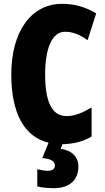

<svg xmlns="http://www.w3.org/2000/svg" viewBox="-20 -744 547 1004"><path d="M390 126C390 76 355 42 297 34L307 10C364 9 415 -4 459 -30V-182C416 -157 374 -137 328 -137C253 -137 216 -209 216 -354C216 -493 253 -578 320 -578C363 -578 400 -561 438 -534L483 -674C426 -708 368 -724 305 -724C140 -724 39 -575 39 -355C39 -152 107 -28 234 2L201 83C242 85 267 98 267 121C267 140 254 149 230 149C215 149 197 146 175 141V231C200 237 229 240 262 240C345 240 390 196 390 126Z"/></svg>

Font: Noto Sans Georgian ExtraCondensed Black
Style: Regular
Weight: 900
Width: 2
Designer: Monotype Design Team, Akaki Razmadze
Foundry: Google LLC
Version: Version 2.005